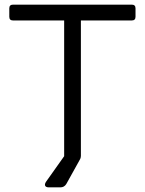

<svg xmlns="http://www.w3.org/2000/svg" viewBox="-20 -687 623 826"><path d="M272 0Q256 0 256 -16V-599H36Q20 -599 20 -615V-651Q20 -667 36 -667H547Q563 -667 563 -651V-615Q563 -599 547 -599H328V-16Q328 0 312 0ZM190 119Q178 119 174.5 112.5Q171 106 178 95L256 -15Q265 -28 280 -28H309Q321 -28 325.5 -21Q330 -14 325 -3L265 105Q256 119 240 119Z"/></svg>

Font: Pitagon Sans
Style: Regular
Weight: 400
Designer: Travis Tran
Foundry: Pitagon
Version: Version 1.001; ttfautohint (v1.8.4.7-5d5b);gftools[0.9.26]